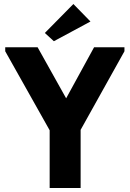

<svg xmlns="http://www.w3.org/2000/svg" viewBox="-20 -935 645 955"><path d="M381 -289V0H227V-287L6 -680V-700H167L309 -446L448 -700H599V-680ZM430 -828 248 -730 203 -771 345 -915Z"/></svg>

Font: Tilda Sans Extra Bold
Style: Regular
Weight: 800
Designer: ParaType Ltd
Foundry: ParaType Ltd
Version: Version 1.009